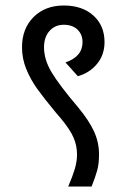

<svg xmlns="http://www.w3.org/2000/svg" viewBox="-20 -678 460 698"><path d="M212 -658Q279 -658 319.5 -621.5Q360 -585 360 -525Q360 -479 333 -446Q306 -413 263 -401L218 -451Q280 -472 280 -525Q280 -553 261.5 -570.5Q243 -588 212 -588Q180 -588 160 -565.5Q140 -543 140 -506Q140 -461 168 -414.5Q196 -368 263 -289Q303 -241 321.5 -201Q340 -161 340 -117Q340 -83 333.5 -59Q327 -35 313 0H228Q244 -37 252 -64Q260 -91 260 -117Q260 -148 247.5 -177.5Q235 -207 200 -249L182 -270Q139 -322 115 -355.5Q91 -389 75.5 -427Q60 -465 60 -506Q60 -574 102 -616Q144 -658 212 -658Z"/></svg>

Font: Madhuban Light
Style: Regular
Weight: 300
Designer: jaikishan Patel
Foundry: MagicType
Version: Version 1.000